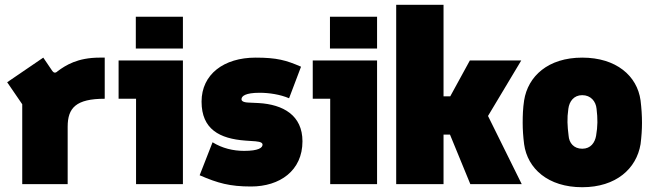

<svg xmlns="http://www.w3.org/2000/svg" viewBox="-20 -770 2737 803"><path d="M73 0H263V-240C263 -319 298 -357 418 -357V-529H397C304 -529 255 -497 222 -473C212 -463 205 -465 199 -473L161 -529L10 -426L73 -334Z M549 0H745V-517H476V-357H549ZM548 -567H745V-700H548Z M1030 10C1150 10 1245 -56 1245 -179C1245 -288 1164 -333 1062 -339L1019 -341C995 -342 990 -349 990 -355C990 -368 1006 -382 1066 -382C1105 -382 1152 -375 1189 -359L1239 -491C1177 -518 1138 -529 1049 -529C916 -529 823 -459 823 -345C823 -229 899 -190 1006 -182L1049 -179C1073 -177 1078 -171 1078 -165C1078 -152 1061 -139 1001 -139C955 -139 909 -150 869 -175L815 -37C891 -4 941 10 1030 10Z M1361 0H1557V-517H1288V-357H1361ZM1360 -567H1557V-700H1360Z M1637 0H1835V-207H1862L1947 0H2162L2021 -285L2160 -517H1945L1863 -367H1835V-750H1637Z M2415 13C2557 13 2642 -65 2659 -167C2663 -199 2665 -228 2665 -256C2665 -287 2663 -317 2659 -350C2645 -453 2557 -529 2415 -529C2272 -529 2188 -451 2172 -350C2167 -317 2166 -287 2166 -256C2166 -228 2168 -199 2172 -167C2186 -65 2272 13 2415 13ZM2415 -148C2380 -148 2360 -172 2358 -203C2353 -243 2351 -274 2357 -315C2361 -346 2380 -372 2415 -372C2451 -372 2472 -346 2475 -315C2480 -273 2480 -243 2473 -202C2468 -174 2451 -148 2415 -148Z"/></svg>

Font: Finlandica Black
Style: Regular
Weight: 900
Designer: Niklas Ekholm, Juho Hiilivirta, Jaakko Suomalainen
Foundry: Helsinki Type Studio
Version: Version 2.000;Glyphs 3.2 (3202)